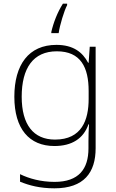

<svg xmlns="http://www.w3.org/2000/svg" viewBox="-20 -784 630 1044"><path d="M345 -756V-764H322C292 -717 270 -659 259 -610V-604H299C305 -647 329 -726 345 -756ZM287 -540C136 -540 58 -432 58 -258C58 -83 139 10 276 10C370 10 434 -30 461 -108H464C462 -74 461 -49 461 -15V23C461 134 409 205 277 205C202 205 138 187 89 163V204C138 224 196 240 276 240C437 240 500 154 500 22V-530H468L462 -443H459C429 -500 378 -540 287 -540ZM289 -505C419 -505 462 -418 462 -289V-246C462 -132 425 -25 279 -25C162 -25 98 -106 98 -258C98 -413 160 -505 289 -505Z"/></svg>

Font: Noto Sans Georgian ExtraLight
Style: Regular
Weight: 200
Designer: Monotype Design Team, Akaki Razmadze
Foundry: Google LLC
Version: Version 2.005